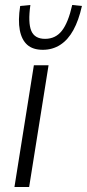

<svg xmlns="http://www.w3.org/2000/svg" viewBox="-20 -751 349 771"><path d="M38 0 116 -489H175L97 0ZM152 -551Q112 -551 89.5 -571Q67 -591 59.5 -630Q52 -669 61 -727L102 -731Q92 -660 105.5 -627.5Q119 -595 161 -595Q203 -595 228.5 -627.5Q254 -660 270 -731L309 -727Q296 -669 274.5 -630Q253 -591 222 -571Q191 -551 152 -551Z"/></svg>

Font: Nunito Sans 10pt Condensed Light
Style: Italic
Weight: 300
Width: 3
Italic angle: -9°
Designer: Vernon Adams
Foundry: Vernon Adams
Version: Version 3.101;gftools[0.9.27]